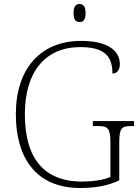

<svg xmlns="http://www.w3.org/2000/svg" viewBox="-20 -928 699 958"><path d="M377 -818C395 -818 407 -828 407 -863C407 -897 395 -908 377 -908C359 -908 347 -897 347 -863C347 -828 359 -818 377 -818ZM379 10C460 10 519 -2 575 -28V-214C575 -288 586 -299 633 -299H649V-324H443V-299H470C518 -299 531 -288 531 -215V-45C498 -30 442 -22 390 -22C188 -22 104 -152 104 -358C104 -570 206 -693 381 -693C506 -693 541 -643 541 -561C563 -561 578 -577 578 -609C578 -669 526 -724 385 -724C182 -724 59 -585 59 -358C59 -137 163 10 379 10Z"/></svg>

Font: Noto Serif Georgian ExtraLight
Style: Regular
Weight: 200
Designer: Monotype Design Team, Akaki Razmadze
Foundry: Google LLC
Version: Version 2.003